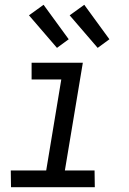

<svg xmlns="http://www.w3.org/2000/svg" viewBox="-20 -782 540 802"><path d="M376 0H26L25 -70H173L236 -450H112V-520H326L251 -70H375ZM388 -582 271 -718 332 -762 437 -618ZM218 -582 101 -718 162 -762 267 -618Z"/></svg>

Font: Iosevka Term Curly Oblique
Style: Regular
Weight: 400
Italic angle: -9°
Designer: Belleve Invis
Foundry: Belleve Invis
Version: Version 32.3.0